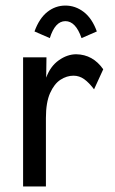

<svg xmlns="http://www.w3.org/2000/svg" viewBox="-20 -669 415 690"><path d="M63 1V-463H147L146 -390Q161 -431 191.5 -452.5Q222 -474 254 -474Q314 -473 351 -420L318 -348Q300 -372 282.5 -384.5Q265 -397 244 -397Q220 -397 197.5 -382.5Q175 -368 160 -334.5Q145 -301 145 -245V1ZM159 -532 104 -556Q121 -603 150 -626Q179 -649 215 -649Q251 -649 281 -626Q311 -603 328 -556L273 -532Q252 -593 215 -593Q178 -593 159 -532Z"/></svg>

Font: Inconsolata Condensed SemiBold
Style: Regular
Weight: 600
Width: 3
Monospace: yes
Designer: Raph Levien, Cyreal, Brenton Simpson
Foundry: Raph Levien, Cyreal, Google
Version: Version 3.100; ttfautohint (v1.8.4.7-5d5b)